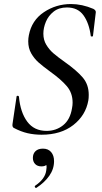

<svg xmlns="http://www.w3.org/2000/svg" viewBox="-20 -656 505 952"><path d="M48 -22Q40 -27 42 -41L62 -176Q62 -181 67.5 -181Q73 -181 74 -176Q81 -99 115 -53Q149 -7 211 -7Q258 -7 293 -35Q328 -63 337 -119Q340 -134 340 -147Q340 -195 311.5 -228.5Q283 -262 230 -300Q193 -327 171.5 -346Q150 -365 135 -391Q120 -417 120 -451Q120 -466 123 -481Q137 -555 197.5 -595.5Q258 -636 332 -636Q387 -636 443 -612Q456 -605 455 -595L441 -478Q441 -475 435.5 -475Q430 -475 430 -478Q422 -541 394 -580Q366 -619 312 -619Q272 -619 246 -598.5Q220 -578 207.5 -548Q195 -518 195 -489Q195 -458 209.5 -434Q224 -410 244 -392.5Q264 -375 302 -348Q360 -307 390 -272Q420 -237 420 -186Q420 -168 418 -158Q405 -84 343.5 -36Q282 12 186 12Q150 12 117 4.5Q84 -3 48 -22ZM159 276Q155 276 153 271.5Q151 267 154 265Q203 232 209 191Q211 179 211 174Q211 160 205 152.5Q199 145 191 143L221 130Q222 169 186 169Q165 169 154 157Q143 145 143 127Q143 106 156 93.5Q169 81 193 81Q219 81 233.5 98Q248 115 248 143Q248 182 224.5 215.5Q201 249 161 275Z"/></svg>

Font: Cormorant Garamond Medium
Style: Italic
Weight: 500
Italic angle: -10°
Designer: Christian Thalmann (Catharsis Fonts)
Foundry: Catharsis Fonts
Version: Version 4.000